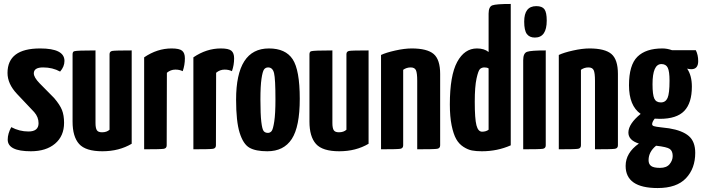

<svg xmlns="http://www.w3.org/2000/svg" viewBox="-20 -755 3556 971"><path d="M183 -510Q306 -510 306 -447Q306 -418 284 -393Q246 -414 198 -414Q151 -414 151 -384Q151 -364 180 -334L254 -259Q283 -225 293.5 -198.5Q304 -172 304 -134Q304 -67 258.5 -28.5Q213 10 136 10Q19 10 19 -49Q19 -79 37 -112Q78 -90 124 -90Q175 -90 175 -132Q175 -163 153 -188L66 -280Q18 -331 18 -386Q18 -510 183 -510Z M646 -28Q582 10 498 10Q413 10 380 -27Q347 -64 347 -140V-480Q347 -494 356 -496Q368 -500 463 -500V-133Q463 -108 469.5 -97Q476 -86 496 -86Q520 -86 534 -99V-480V-481Q534 -495 548 -497.5Q562 -500 646 -500Z M709 -465Q775 -510 848 -510Q887 -510 901 -498.5Q915 -487 915 -460Q915 -426 904 -395Q888 -403 867 -403Q843 -403 824 -387L823 -20Q823 -5 808.5 -2.5Q794 0 709 0Z M958 -465Q1024 -510 1097 -510Q1136 -510 1150 -498.5Q1164 -487 1164 -460Q1164 -426 1153 -395Q1137 -403 1116 -403Q1092 -403 1073 -387L1072 -20Q1072 -5 1057.5 -2.5Q1043 0 958 0Z M1174 -251Q1174 -510 1340 -510Q1424 -510 1460 -455.5Q1496 -401 1496 -255Q1496 -114 1455.5 -52Q1415 10 1332 10Q1273 10 1241.5 -8Q1210 -26 1192 -83.5Q1174 -141 1174 -251ZM1297 -252Q1297 -177 1301.5 -139Q1306 -101 1313.5 -92Q1321 -83 1335 -83Q1346 -83 1353.5 -92Q1361 -101 1367 -140.5Q1373 -180 1373 -252Q1373 -356 1366 -385Q1359 -414 1336 -414Q1323 -414 1315.5 -404Q1308 -394 1302.5 -357Q1297 -320 1297 -252Z M1844 -28Q1780 10 1696 10Q1611 10 1578 -27Q1545 -64 1545 -140V-480Q1545 -494 1554 -496Q1566 -500 1661 -500V-133Q1661 -108 1667.5 -97Q1674 -86 1694 -86Q1718 -86 1732 -99V-480V-481Q1732 -495 1746 -497.5Q1760 -500 1844 -500Z M1907 -477Q1932 -489 1979 -499.5Q2026 -510 2062 -510Q2140 -510 2173 -482Q2206 -454 2206 -381V-20Q2206 -5 2191 -2.5Q2176 0 2090 0V-346Q2090 -386 2083.5 -400Q2077 -414 2057 -414Q2036 -414 2019 -402V-20Q2019 -5 2004.5 -2.5Q1990 0 1907 0Z M2451 -686Q2451 -721 2470 -728Q2489 -735 2563 -735V-20Q2495 10 2417 10Q2388 10 2367 6Q2346 2 2323.5 -12.5Q2301 -27 2287 -52Q2273 -77 2264 -121Q2255 -165 2255 -227Q2255 -373 2292 -441.5Q2329 -510 2392 -510Q2429 -510 2451 -492ZM2451 -409Q2443 -414 2430 -414Q2417 -414 2408 -406.5Q2399 -399 2390 -358Q2381 -317 2381 -241Q2381 -154 2389.5 -121.5Q2398 -89 2418 -89Q2438 -89 2451 -99Z M2631 -646Q2631 -724 2692 -724Q2722 -724 2733.5 -708Q2745 -692 2745 -651Q2745 -565 2685 -565Q2658 -565 2644.5 -583Q2631 -601 2631 -646ZM2740 -20Q2740 -5 2725.5 -2.5Q2711 0 2626 0V-451Q2626 -486 2645.5 -493Q2665 -500 2740 -500Z M2806 -477Q2831 -489 2878 -499.5Q2925 -510 2961 -510Q3039 -510 3072 -482Q3105 -454 3105 -381V-20Q3105 -5 3090 -2.5Q3075 0 2989 0V-346Q2989 -386 2982.5 -400Q2976 -414 2956 -414Q2935 -414 2918 -402V-20Q2918 -5 2903.5 -2.5Q2889 0 2806 0Z M3511 -446Q3511 -405 3476 -405Q3467 -405 3455 -408Q3479 -373 3479 -317Q3479 -234 3440.5 -194Q3402 -154 3317 -154Q3299 -154 3291 -155Q3278 -138 3278 -127Q3278 -120 3287 -117Q3296 -114 3323 -111Q3350 -108 3364 -106Q3431 -95 3463.5 -67Q3496 -39 3496 18Q3496 97 3449 146.5Q3402 196 3306 196Q3144 196 3144 84Q3144 18 3211 -29Q3157 -46 3158 -86Q3159 -129 3220 -179Q3161 -220 3161 -324Q3161 -426 3203.5 -468Q3246 -510 3330 -510Q3354 -510 3379 -501H3499Q3511 -477 3511 -446ZM3366 -347Q3366 -394 3357 -412.5Q3348 -431 3325 -431Q3280 -431 3280 -329Q3280 -276 3289 -256.5Q3298 -237 3322 -237Q3346 -237 3356 -259.5Q3366 -282 3366 -347ZM3382 34Q3382 9 3367.5 -1.5Q3353 -12 3298 -18Q3260 13 3260 55Q3260 75 3273 84.5Q3286 94 3318 94Q3351 94 3366.5 75Q3382 56 3382 34Z"/></svg>

Font: Yanone Kaffeesatz Bold
Style: Regular
Weight: 700
Designer: Yanone (Cyrillic: Daniel Pouzeot)
Foundry: Yanone
Version: Version 1.003;PS 001.003;hotconv 1.0.88;makeotf.lib2.5.64775